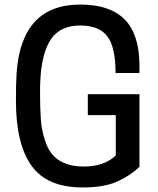

<svg xmlns="http://www.w3.org/2000/svg" viewBox="-20 -812 695 844"><path d="M343 12Q187 12 118.5 -83.5Q50 -179 50 -370Q50 -443 53 -491Q74 -792 333 -792Q463 -792 528 -726.5Q593 -661 593 -522V-491H488Q488 -604 452 -652Q416 -700 332 -700Q239 -700 197.5 -629.5Q156 -559 156 -410Q156 -335 159.5 -287Q163 -239 177 -198Q210 -80 348 -80Q439 -80 489 -129V-306H366V-398H593V-79Q556 -42 497.5 -15Q439 12 343 12Z"/></svg>

Font: Tanohe Sans Medium
Style: Regular
Weight: 500
Designer: Village Type and Design LLC
Foundry: Cooper Hewitt Smithsonian Design Museum
Version: Version 1.00;September 29, 2021;FontCreator 13.0.0.2655 64-b